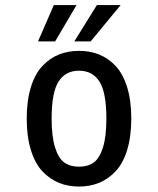

<svg xmlns="http://www.w3.org/2000/svg" viewBox="-20 -708 610 740"><path d="M126.5 -548.5 187.5 -688.5H275L192.5 -548.5ZM266.5 -548.5 353.5 -688.5H445L329.5 -548.5ZM362.2 -3.5Q327 11 284.5 11Q242 11 206.8 -3.5Q171.5 -18 143.2 -48Q115 -78 99 -129.8Q83 -181.5 83 -251Q83 -320.5 99 -372Q115 -423.5 143.2 -453.5Q171.5 -483.5 206.8 -497.8Q242 -512 284.5 -512Q327 -512 362.2 -497.8Q397.5 -483.5 425.8 -453.5Q454 -423.5 470 -372Q486 -320.5 486 -251Q486 -181.5 470 -129.8Q454 -78 425.8 -48Q397.5 -18 362.2 -3.5ZM390 -251Q390 -352 363.2 -393.8Q336.5 -435.5 284.5 -435.5Q232.5 -435.5 205.8 -393.8Q179 -352 179 -251Q179 -181.5 192.2 -139.5Q205.5 -97.5 228 -81.5Q250.5 -65.5 284.5 -65.5Q318.5 -65.5 341 -81.5Q363.5 -97.5 376.8 -139.5Q390 -181.5 390 -251Z"/></svg>

Font: League Mono Narrow
Style: Regular
Weight: 400
Width: 3
Designer: Tyler Finck
Foundry: The League of Moveable Type / Tyler Finck
Version: Version 2.210